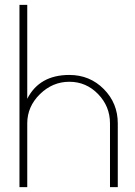

<svg xmlns="http://www.w3.org/2000/svg" viewBox="-20 -769 554 789"><path d="M92 0H60V-749H92V-363Q142 -461 265 -461Q349 -461 406.5 -403Q464 -345 464 -262V0H432V-262Q432 -332 383 -382.5Q334 -433 265 -433Q196 -433 144 -382Q92 -331 92 -262Z"/></svg>

Font: Poiret One
Style: Regular
Weight: 400
Designer: Denis Masharov
Foundry: Denis Masharov
Version: Version 1.001